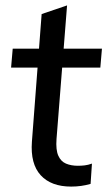

<svg xmlns="http://www.w3.org/2000/svg" viewBox="-20 -683 397 710"><path d="M21 -433 27 -503H357L351 -433ZM320 -78 315 -3Q298 2 280 4.5Q262 7 243 7Q169 7 130.5 -35Q92 -77 98 -159L134 -631L228 -663L189 -169Q186 -129 195.5 -107.5Q205 -86 224 -78Q243 -70 268 -70Q281 -70 293.5 -71.5Q306 -73 320 -78Z"/></svg>

Font: Muli Medium
Style: Italic
Weight: 500
Italic angle: -4.541°
Designer: Vernon Adams
Foundry: Vernon Adams
Version: Version 2.100; ttfautohint (v1.8.1.43-b0c9)